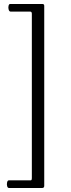

<svg xmlns="http://www.w3.org/2000/svg" viewBox="-20 -767 355 960"><path d="M24.9 172.9Q18.1 172.9 15.6 163.3Q13.2 153.8 15.6 144.3Q18.1 134.8 23.9 134.8H133.8Q139.2 134.8 139.2 123V-698.2Q139.2 -709 130.9 -709H33.2Q26.4 -709 23.4 -718.5Q20.5 -728 22.7 -737.5Q24.9 -747.1 30.8 -747.1H191.9Q201.2 -747.1 201.2 -737.8V162.1Q201.2 172.9 190.9 172.9Z"/></svg>

Font: Junicode SmCond
Style: Italic
Weight: 400
Width: 4
Italic angle: -11°
Designer: Peter S. Baker
Version: Version 2.206